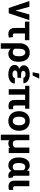

<svg xmlns="http://www.w3.org/2000/svg" viewBox="1926 -2748 1025 4918"><g transform="rotate(90 2439.0 -289.5)"><path d="M6.3 0ZM252 -172.4 350.1 -528.3H497.6L319.3 0H184.6L6.3 -528.3H153.8Z M1010.7 -415H836.9V-160.2Q836.9 -131.3 847.2 -118.2Q857.4 -105 881.3 -105Q904.3 -105 929.2 -113.3L943.8 -5.9Q902.3 9.8 852.5 9.8Q779.3 9.8 737.8 -31.5Q696.3 -72.8 695.8 -159.7V-415H533.7V-528.3H1010.7Z M1328.6 -538.1Q1438 -538.1 1500.5 -463.4Q1563 -388.7 1563 -256.3V-250Q1563 -128.9 1507.6 -59.6Q1452.1 9.8 1358.4 9.8Q1278.8 9.8 1229 -49.3V203.1H1087.9V-277.3Q1087.9 -396.5 1153.8 -467.3Q1219.7 -538.1 1328.6 -538.1ZM1229 -148.4Q1256.3 -103.5 1321.3 -103.5Q1370.1 -103.5 1396 -140.4Q1421.9 -177.2 1421.9 -260.3Q1421.9 -339.4 1395.8 -381.6Q1369.6 -423.8 1321.8 -423.8Q1278.3 -423.8 1253.7 -383.5Q1229 -343.3 1229 -266.1Z M1643.6 0ZM1643.6 -149.4Q1643.6 -239.3 1743.2 -272Q1700.7 -289.6 1676.8 -319.1Q1652.8 -348.6 1652.8 -383.8Q1652.8 -455.6 1716.1 -496.6Q1779.3 -537.6 1888.7 -537.6Q1986.8 -537.6 2049.3 -492.2Q2111.8 -446.8 2111.8 -376H1970.7Q1970.7 -400.9 1946 -416Q1921.4 -431.2 1881.3 -431.2Q1841.8 -431.2 1817.9 -415Q1793.9 -398.9 1793.9 -372.6Q1793.9 -347.2 1815.9 -332Q1837.9 -316.9 1881.8 -316.9H1973.1V-222.7H1879.9Q1784.2 -222.2 1784.2 -159.7Q1784.2 -132.8 1810.8 -114.5Q1837.4 -96.2 1880.9 -96.2Q1925.8 -96.2 1952.4 -113.3Q1979 -130.4 1979 -156.2H2120.1Q2120.1 -81.1 2055.2 -35.6Q1990.2 9.8 1888.7 9.8Q1779.8 9.8 1711.7 -33.9Q1643.6 -77.6 1643.6 -149.4ZM1866.2 -781.7H1994.1L1914.6 -613.3H1830.6Z M2765.6 -420.4H2682.1V-165Q2682.1 -136.2 2693.1 -123.3Q2704.1 -110.4 2736.3 -110.4Q2757.8 -110.4 2777.3 -114.3V-7.3Q2739.3 5.4 2692.4 5.4Q2543.9 5.4 2541 -144.5V-420.4H2406.2V0H2265.1V-420.4H2178.7V-528.3H2765.6Z M2829.1 0ZM2829.1 -269Q2829.1 -347.7 2859.4 -409.2Q2889.6 -470.7 2946.5 -504.4Q3003.4 -538.1 3078.6 -538.1Q3185.5 -538.1 3253.2 -472.7Q3320.8 -407.2 3328.6 -294.9L3329.6 -258.8Q3329.6 -137.2 3261.7 -63.7Q3193.8 9.8 3079.6 9.8Q2965.3 9.8 2897.2 -63.5Q2829.1 -136.7 2829.1 -262.7ZM2970.2 -258.8Q2970.2 -183.6 2998.5 -143.8Q3026.9 -104 3079.6 -104Q3130.9 -104 3159.7 -143.3Q3188.5 -182.6 3188.5 -269Q3188.5 -342.8 3159.7 -383.3Q3130.9 -423.8 3078.6 -423.8Q3026.9 -423.8 2998.5 -383.5Q2970.2 -343.3 2970.2 -258.8Z M3430.2 0ZM3571.3 -528.3V-224.1Q3571.3 -162.6 3591.1 -133.5Q3610.8 -104.5 3659.2 -104.5Q3731.9 -104.5 3759.3 -155.8V-528.3H3900.4V0H3769L3766.1 -33.2Q3722.7 10.3 3656.2 10.3Q3606.4 10.3 3571.3 -11.7V203.1H3430.2V-528.3Z M4481.4 -528.3V-163.6Q4482.9 -106 4516.1 -106Q4522.9 -106 4526.9 -107.9L4538.6 -2Q4514.2 10.3 4477.5 10.3Q4389.2 10.3 4356 -71.3Q4308.1 9.8 4219.7 9.8Q4129.4 9.8 4074.2 -54.4Q4019 -118.7 4014.2 -230.5L4013.7 -260.3Q4013.7 -388.7 4069.3 -463.4Q4125 -538.1 4220.7 -538.1Q4301.3 -538.1 4348.6 -464.8L4358.9 -528.3ZM4155.3 -250Q4155.3 -103.5 4255.4 -103.5Q4313.5 -103.5 4340.3 -150.4V-372.6Q4313.5 -423.8 4256.3 -423.8Q4208 -423.8 4181.6 -381.8Q4155.3 -339.8 4155.3 -250Z M4750.5 -528.3 4750 -165Q4750 -135.7 4761.5 -123Q4772.9 -110.4 4804.7 -110.4Q4826.2 -110.4 4845.7 -114.3V-7.3Q4807.6 5.4 4760.3 5.4Q4611.3 5.4 4608.9 -145.5V-528.3Z"/></g></svg>

Font: Roboto
Style: Bold
Weight: 700
Designer: Google
Version: Version 2.134; 2016; ttfautohint (v1.6)